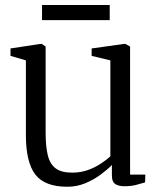

<svg xmlns="http://www.w3.org/2000/svg" viewBox="-20 -718 622 749"><path d="M465.5 8.5Q442.5 8.5 429.5 -0.2Q416.5 -9 416.5 -33V-74.5Q398.5 -56 371.8 -36.2Q345 -16.5 312.2 -3Q279.5 10.5 242.5 10.5Q154.5 10.5 117.8 -37.2Q81 -85 81 -191.5V-482.5L21 -500V-529L136 -546.5H143.5L158 -536.5V-200.5Q158 -148 166.2 -113.2Q174.5 -78.5 196.8 -61.5Q219 -44.5 261.5 -44.5Q293.5 -44.5 321.5 -54.2Q349.5 -64 372 -78.8Q394.5 -93.5 410.5 -108V-482.5L337.5 -500V-529L462.5 -546.5H469.5L487.5 -536.5V-37H547L546 -6.5Q530 -1.5 510.5 3.5Q491 8.5 465.5 8.5ZM408 -698.5V-639.5H144V-698.5Z"/></svg>

Font: Merriweather 60pt Light
Style: Regular
Weight: 300
Version: Version 2.100